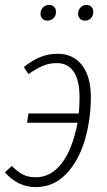

<svg xmlns="http://www.w3.org/2000/svg" viewBox="-24 -751 435 782"><path d="M346 -356Q346 -263 321 -179Q296 -95 245 -42Q194 11 121 11Q49 11 -4 -49L24 -75Q47 -52 68.5 -40.5Q90 -29 122 -29Q183 -29 227 -85.5Q271 -142 292 -251H86L92 -289H297Q300 -324 300 -355Q300 -423 276.5 -458.5Q253 -494 207 -494Q176 -494 149.5 -482.5Q123 -471 92 -449L73 -478Q107 -505 140 -518.5Q173 -532 210 -532Q274 -532 310 -485.5Q346 -439 346 -356ZM141 -695Q141 -710 151 -720.5Q161 -731 176 -731Q189 -731 196.5 -723Q204 -715 204 -703Q204 -687 194 -677Q184 -667 169 -667Q156 -667 148.5 -675Q141 -683 141 -695ZM294 -695Q294 -710 304 -720.5Q314 -731 328 -731Q341 -731 348.5 -723Q356 -715 356 -703Q356 -687 346.5 -677Q337 -667 322 -667Q309 -667 301.5 -675Q294 -683 294 -695Z"/></svg>

Font: Fira Sans Extra Condensed ExtraLight
Style: Italic
Weight: 275
Width: 3
Italic angle: -8°
Designer: Carrois Corporate & Edenspiekermann AG
Foundry: Carrois Corporate GbR & Edenspiekermann AG
Version: Version 4.203